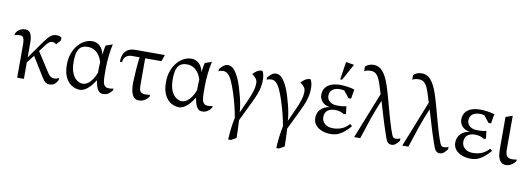

<svg xmlns="http://www.w3.org/2000/svg" viewBox="-67 -1137 4987 1803"><g transform="rotate(10 2426.5 -236.0)"><path d="M100 0V-312Q100 -363 90 -380Q80 -397 56 -397Q46 -397 33.5 -395.5Q21 -394 7 -388V-403Q12 -416 23.5 -429Q35 -442 53.5 -451Q72 -460 97 -460Q125 -460 139 -444Q153 -428 158.5 -402.5Q164 -377 164 -346V-205L280 -369Q299 -395 316 -415Q333 -435 352 -446Q371 -457 394 -457Q413 -457 424 -453Q435 -449 444 -442V-416L405 -371Q398 -380 389 -384Q380 -388 369 -388Q351 -388 337.5 -378Q324 -368 309 -348L259 -282L381 -93Q395 -71 411 -62Q427 -53 441 -53Q455 -53 466.5 -56.5Q478 -60 488 -67V-46Q469 -12 450.5 -1Q432 10 409 10Q388 10 371.5 -1Q355 -12 335 -45L221 -230L164 -157V0Z M699 10Q657 10 620 -13Q583 -36 560.5 -83Q538 -130 538 -201Q538 -260 555 -308Q572 -356 601 -390Q630 -424 665 -442Q700 -460 736 -460Q779 -460 809.5 -431.5Q840 -403 850 -351Q853 -376 857 -399Q861 -422 865 -441L930 -464Q917 -406 910.5 -343Q904 -280 904 -222Q904 -191 904.5 -154.5Q905 -118 911 -91Q916 -73 929 -62Q942 -51 963 -51Q974 -51 983 -51.5Q992 -52 1008 -56V-41Q993 -19 971.5 -4Q950 11 919 11Q892 11 876 -9Q860 -29 852.5 -57Q845 -85 842 -107Q803 -46 767 -18Q731 10 699 10ZM714 -51Q739 -51 762 -66.5Q785 -82 805 -110.5Q825 -139 839 -178Q839 -206 839.5 -228.5Q840 -251 842 -279Q829 -321 808 -348Q787 -375 760.5 -387.5Q734 -400 703 -400Q671 -400 647 -387Q623 -374 609.5 -339.5Q596 -305 596 -240Q596 -171 614.5 -129.5Q633 -88 660.5 -69.5Q688 -51 714 -51Z M1258 12Q1229 12 1211.5 -9Q1194 -30 1186.5 -65.5Q1179 -101 1180 -144Q1182 -198 1186.5 -265.5Q1191 -333 1199 -388H1124Q1089 -388 1067 -367Q1045 -346 1045 -315H1024Q1024 -356 1036.5 -386Q1049 -416 1077 -433Q1105 -450 1149 -450H1429L1407 -388H1252V-145Q1252 -131 1252.5 -117Q1253 -103 1256 -90Q1260 -72 1274 -63Q1288 -54 1307 -54Q1317 -54 1330 -55Q1343 -56 1356 -57V-39Q1342 -21 1326.5 -9.5Q1311 2 1294.5 7Q1278 12 1258 12Z M1644 10Q1602 10 1565 -13Q1528 -36 1505.5 -83Q1483 -130 1483 -201Q1483 -260 1500 -308Q1517 -356 1546 -390Q1575 -424 1610 -442Q1645 -460 1681 -460Q1724 -460 1754.5 -431.5Q1785 -403 1795 -351Q1798 -376 1802 -399Q1806 -422 1810 -441L1875 -464Q1862 -406 1855.5 -343Q1849 -280 1849 -222Q1849 -191 1849.5 -154.5Q1850 -118 1856 -91Q1861 -73 1874 -62Q1887 -51 1908 -51Q1919 -51 1928 -51.5Q1937 -52 1953 -56V-41Q1938 -19 1916.5 -4Q1895 11 1864 11Q1837 11 1821 -9Q1805 -29 1797.5 -57Q1790 -85 1787 -107Q1748 -46 1712 -18Q1676 10 1644 10ZM1659 -51Q1684 -51 1707 -66.5Q1730 -82 1750 -110.5Q1770 -139 1784 -178Q1784 -206 1784.5 -228.5Q1785 -251 1787 -279Q1774 -321 1753 -348Q1732 -375 1705.5 -387.5Q1679 -400 1648 -400Q1616 -400 1592 -387Q1568 -374 1554.5 -339.5Q1541 -305 1541 -240Q1541 -171 1559.5 -129.5Q1578 -88 1605.5 -69.5Q1633 -51 1659 -51Z M2152 228Q2154 174 2161 118Q2168 62 2178 17Q2169 -39 2153.5 -99.5Q2138 -160 2120 -215.5Q2102 -271 2084 -312Q2066 -354 2044.5 -376Q2023 -398 1997 -398Q1985 -398 1972.5 -395.5Q1960 -393 1951 -387V-408Q1975 -437 1992.5 -448.5Q2010 -460 2030 -460Q2061 -460 2086 -434Q2111 -408 2137 -352Q2151 -322 2164.5 -279Q2178 -236 2189.5 -190.5Q2201 -145 2207.5 -105Q2214 -65 2214 -41L2275 -176Q2294 -218 2307 -259.5Q2320 -301 2320 -339Q2320 -365 2305.5 -383Q2291 -401 2268 -417Q2288 -438 2303 -448Q2318 -458 2330.5 -461Q2343 -464 2357 -464Q2365 -452 2370.5 -429.5Q2376 -407 2376 -379Q2376 -344 2369.5 -311Q2363 -278 2349.5 -242Q2336 -206 2314 -161L2221 31Q2224 80 2225.5 124.5Q2227 169 2227 200L2177 228Z M2611 228Q2613 174 2620 118Q2627 62 2637 17Q2628 -39 2612.5 -99.5Q2597 -160 2579 -215.5Q2561 -271 2543 -312Q2525 -354 2503.5 -376Q2482 -398 2456 -398Q2444 -398 2431.5 -395.5Q2419 -393 2410 -387V-408Q2434 -437 2451.5 -448.5Q2469 -460 2489 -460Q2520 -460 2545 -434Q2570 -408 2596 -352Q2610 -322 2623.5 -279Q2637 -236 2648.5 -190.5Q2660 -145 2666.5 -105Q2673 -65 2673 -41L2734 -176Q2753 -218 2766 -259.5Q2779 -301 2779 -339Q2779 -365 2764.5 -383Q2750 -401 2727 -417Q2747 -438 2762 -448Q2777 -458 2789.5 -461Q2802 -464 2816 -464Q2824 -452 2829.5 -429.5Q2835 -407 2835 -379Q2835 -344 2828.5 -311Q2822 -278 2808.5 -242Q2795 -206 2773 -161L2680 31Q2683 80 2684.5 124.5Q2686 169 2686 200L2636 228Z M3091 10Q3045 10 3006.5 -4.5Q2968 -19 2945 -47Q2922 -75 2922 -115Q2922 -163 2953 -196.5Q2984 -230 3040 -237Q2991 -244 2965.5 -273Q2940 -302 2940 -337Q2940 -378 2960 -405.5Q2980 -433 3016 -446.5Q3052 -460 3100 -460Q3132 -460 3169 -455Q3206 -450 3237 -440L3222 -350H3198L3146 -415Q3137 -417 3126.5 -418.5Q3116 -420 3104 -420Q3060 -420 3033.5 -399.5Q3007 -379 3007 -341Q3007 -307 3033.5 -285.5Q3060 -264 3108 -264Q3128 -264 3148.5 -265.5Q3169 -267 3191 -273L3200 -200L3180 -195Q3165 -206 3143 -213Q3121 -220 3092 -220Q3048 -220 3021.5 -198.5Q2995 -177 2995 -136Q2995 -98 3023 -72.5Q3051 -47 3101 -47Q3149 -47 3188 -64Q3227 -81 3255 -115L3276 -97Q3231 -46 3197 -23.5Q3163 -1 3137 4.5Q3111 10 3091 10ZM3090 -511 3116 -681 3194 -668 3108 -511Z M3313 0 3488 -440 3464 -517Q3453 -553 3440 -581Q3427 -609 3408 -624.5Q3389 -640 3361 -640Q3345 -640 3328.5 -637Q3312 -634 3298 -625V-670Q3311 -683 3331 -691.5Q3351 -700 3376 -700Q3430 -700 3465.5 -657Q3501 -614 3528 -534Q3549 -470 3567.5 -401Q3586 -332 3605 -263.5Q3624 -195 3645 -131Q3656 -99 3663 -82Q3670 -65 3678 -59Q3686 -53 3698 -53Q3706 -53 3718 -55Q3730 -57 3743 -63V-41Q3727 -19 3710 -4.5Q3693 10 3671 10Q3649 10 3636 -2.5Q3623 -15 3613 -42.5Q3603 -70 3589 -113Q3567 -178 3546.5 -248Q3526 -318 3507 -380Q3469 -292 3434.5 -192Q3400 -92 3371 0Z M3772 0 3947 -440 3923 -517Q3912 -553 3899 -581Q3886 -609 3867 -624.5Q3848 -640 3820 -640Q3804 -640 3787.5 -637Q3771 -634 3757 -625V-670Q3770 -683 3790 -691.5Q3810 -700 3835 -700Q3889 -700 3924.5 -657Q3960 -614 3987 -534Q4008 -470 4026.5 -401Q4045 -332 4064 -263.5Q4083 -195 4104 -131Q4115 -99 4122 -82Q4129 -65 4137 -59Q4145 -53 4157 -53Q4165 -53 4177 -55Q4189 -57 4202 -63V-41Q4186 -19 4169 -4.5Q4152 10 4130 10Q4108 10 4095 -2.5Q4082 -15 4072 -42.5Q4062 -70 4048 -113Q4026 -178 4005.5 -248Q3985 -318 3966 -380Q3928 -292 3893.5 -192Q3859 -92 3830 0Z M4426 10Q4380 10 4341.5 -4.5Q4303 -19 4280 -47Q4257 -75 4257 -115Q4257 -163 4288 -196.5Q4319 -230 4375 -237Q4326 -244 4300.5 -273Q4275 -302 4275 -337Q4275 -378 4295 -405.5Q4315 -433 4351 -446.5Q4387 -460 4435 -460Q4467 -460 4504 -455Q4541 -450 4572 -440L4557 -350H4533L4481 -415Q4472 -417 4461.5 -418.5Q4451 -420 4439 -420Q4395 -420 4368.5 -399.5Q4342 -379 4342 -341Q4342 -307 4368.5 -285.5Q4395 -264 4443 -264Q4463 -264 4483.5 -265.5Q4504 -267 4526 -273L4535 -200L4515 -195Q4500 -206 4478 -213Q4456 -220 4427 -220Q4383 -220 4356.5 -198.5Q4330 -177 4330 -136Q4330 -98 4358 -72.5Q4386 -47 4436 -47Q4484 -47 4523 -64Q4562 -81 4590 -115L4611 -97Q4566 -46 4532 -23.5Q4498 -1 4472 4.5Q4446 10 4426 10Z M4760 11Q4726 11 4707.5 -13Q4689 -37 4684 -72Q4682 -88 4681 -106Q4680 -124 4680 -143V-433L4745 -456V-146Q4745 -135 4745.5 -121.5Q4746 -108 4749 -95Q4753 -74 4768.5 -63.5Q4784 -53 4805 -53Q4815 -53 4826 -53.5Q4837 -54 4853 -57V-43Q4840 -25 4825 -13Q4810 -1 4794 5Q4778 11 4760 11Z"/></g></svg>

Font: Ancizar Serif Light
Style: Regular
Weight: 300
Designer: Cesar Puertas, Viviana Monsalve, Julian Moncada, Julian Prieto, Jose Castro, Felipe Aragon, Mariel Hernandez, Sara Alarc
Version: Version 8.100